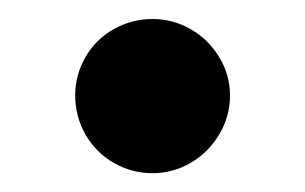

<svg xmlns="http://www.w3.org/2000/svg" viewBox="-20 -411 322 203"><path d="M59.5 -310.1Q59.5 -331.7 70.3 -350.5Q81.1 -369.3 100.1 -380.1Q119.2 -390.9 141.3 -390.9Q162.9 -390.9 181.7 -380.1Q200.5 -369.3 211.8 -350.5Q223.2 -331.7 223.2 -310.1Q223.2 -288 211.8 -268.9Q200.5 -249.9 181.7 -238.9Q162.9 -227.9 141.3 -227.9Q119.2 -227.9 100.1 -238.9Q81.1 -249.9 70.3 -268.9Q59.5 -288 59.5 -310.1Z"/></svg>

Font: Pretendard GOV Variable
Style: Regular
Weight: 400
Designer: Base glyphs from Inter by Rasmus Andersson; Hangul glyphs from Noto Sans CJK(Source Han Sans) by Jang Soo-young and Kang
Foundry: Kil Hyung-jin
Version: Version 1.307;Glyphs 3.2 (3192)